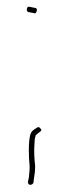

<svg xmlns="http://www.w3.org/2000/svg" viewBox="-20 -469 182 557"><path d="M61 59C61 70 74 69 77 61L79 45C81 35 82 24 82 13C80 -6 78 -27 80 -51C80 -61 81 -69 83 -74V-76C91 -84 98 -87 100 -91C101 -93 93 -104 88 -99C76 -92 71 -88 68 -79C62 -57 63 -14 66 13V14C66 24 65 34 64 43V44ZM61 -449C56 -445 57 -434 63 -434L78 -431C82 -430 82 -430 83 -431C88 -435 89 -446 82 -446L67 -449C63 -450 62 -449 61 -449Z"/></svg>

Font: Stray Cat
Style: ExLtExt
Weight: 200
Version: Version 1.0